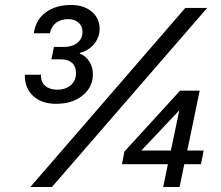

<svg xmlns="http://www.w3.org/2000/svg" viewBox="-20 -753 890 773"><path d="M80 -452H145Q144 -423 162 -407.5Q180 -392 210 -392Q245 -392 265.5 -410.5Q286 -429 286 -459Q286 -485 270.5 -499.5Q255 -514 228 -514H187L197 -564H238Q271 -564 291.5 -580.5Q312 -597 312 -625Q312 -648 296 -662Q280 -676 255 -676Q225 -676 205.5 -661Q186 -646 181 -619H116Q124 -674 164.5 -703.5Q205 -733 266 -733Q317 -733 349 -706.5Q381 -680 381 -637Q381 -603 359.5 -576.5Q338 -550 302 -540L301 -537Q323 -530 338.5 -507Q354 -484 354 -455Q354 -402 312.5 -368.5Q271 -335 206 -335Q147 -335 113 -367Q79 -399 80 -452ZM726 -721H814L189 0H102ZM656 -92H471L481 -143L705 -388H784L734 -147H800L789 -92H722L703 0H637ZM668 -147 702 -309 549 -147Z"/></svg>

Font: Mona Sans Medium
Style: Italic
Weight: 500
Italic angle: -11.7°
Designer: Deni Anggara
Foundry: GitHub
Version: Version 2.000